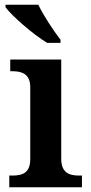

<svg xmlns="http://www.w3.org/2000/svg" viewBox="-20 -786 380 806"><path d="M178 -606H234V-619C205 -657 162 -721 141 -766H3V-756C28 -721 118 -642 178 -606ZM19 0H324V-49H312C270 -49 237 -61 237 -120V-536H23V-487H32C73 -487 107 -475 107 -420V-118C107 -60 74 -49 32 -49H19Z"/></svg>

Font: Noto Serif Devanagari SemiBold
Style: Regular
Weight: 600
Designer: Universal Thirst, Indian Type Foundry and the Monotype Design Team
Foundry: Monotype Imaging Inc.
Version: Version 2.004